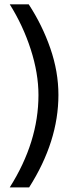

<svg xmlns="http://www.w3.org/2000/svg" viewBox="-20 -750 350 865"><path d="M23.9 94.2Q153.3 -110.4 153.3 -321.8Q153.3 -419.9 118.4 -527.8Q83.5 -635.7 23.9 -730.5H109.4Q170.4 -637.2 206.8 -532.2Q243.2 -427.2 243.2 -322.3Q243.2 -113.3 111.3 94.2Z"/></svg>

Font: Muli
Style: Regular
Weight: 400
Designer: Vernon Adams
Foundry: newtypography
Version: Version 2; ttfautohint (v1.00rc1.6-4cba) -l 8 -r 50 -G 200 -